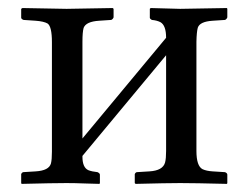

<svg xmlns="http://www.w3.org/2000/svg" viewBox="-20 -451 617 473"><path d="M144 -429.2Q144 -429.2 257.8 -431.2L259.8 -429.2V-408.2Q257.8 -403.3 253.9 -401.9L224.1 -399.9Q191.9 -397.9 186 -382.3Q183.1 -372.1 183.1 -348.1V-109.9L389.2 -357.9Q389.2 -388.7 375 -396.5Q366.2 -400.9 354 -401.9Q349.6 -404.3 349.1 -407.2V-429.2L351.1 -431.2Q352.1 -431.2 423.8 -429.2L539.1 -431.2L540 -429.2V-408.2Q538.1 -403.3 534.2 -401.9L503.9 -399.9Q472.2 -397.9 467.3 -382.8Q464.4 -372.6 463.9 -348.1V-79.1Q463.9 -42 479 -34.2Q488.3 -29.8 503.9 -28.8L534.2 -26.9Q539.6 -24.9 540 -21V0L539.1 2Q458.5 0 423.8 0Q392.1 0 314 2L312 0V-22Q313.5 -25.9 316.9 -26.9L348.1 -28.8Q381.3 -30.8 386.7 -50.8Q389.2 -60.5 389.2 -79.1V-314.9L183.1 -66.9V-64.9Q183.1 -38.1 197.8 -31.7Q206.5 -28.3 220.2 -26.9Q225.6 -24.4 226.1 -21V0L225.1 2Q210 1.5 189.9 1Q163.6 0 144 0Q111.3 0 33.2 2L32.2 0V-22Q33.7 -25.9 37.1 -26.9L67.9 -28.8Q100.6 -30.8 105.5 -48.3Q107.9 -57.6 107.9 -77.1V-347.2Q107.9 -385.7 97.2 -393.1Q87.9 -398.4 67.9 -399.9L38.1 -401.9Q32.7 -403.8 32.2 -407.2V-429.2L35.2 -431.2Q36.1 -431.2 144 -429.2Z"/></svg>

Font: Linux Libertine Display O
Style: Regular
Weight: 400
Designer: Philipp H. Poll
Foundry: Philipp H. Poll
Version: Version 5.0.9